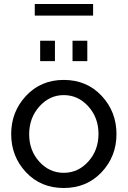

<svg xmlns="http://www.w3.org/2000/svg" viewBox="-20 -931 639 961"><path d="M154 -853V-911H446V-853ZM181 -625V-727H255V-625ZM343 -625V-727H417V-625ZM299 -531Q414 -531 488.5 -451.5Q563 -372 563 -260Q563 -148 488.5 -69Q414 10 299 10Q184 10 110 -69Q36 -148 36 -260Q36 -372 110.5 -451.5Q185 -531 299 -531ZM473 -261Q473 -342 422 -398.5Q371 -455 299 -455Q228 -455 177 -398Q126 -341 126 -259Q126 -178 176.5 -122Q227 -66 299 -66Q371 -66 422 -122.5Q473 -179 473 -261Z"/></svg>

Font: Raleway-v4020 Medium
Style: Regular
Weight: 500
Designer: Matt McInerney, Pablo Impallari, Rodrigo Fuenzalida
Foundry: Matt McInerney, Pablo Impallari, Rodrigo Fuenzalida
Version: Version 4.020;PS 004.020;hotconv 1.0.88;makeotf.lib2.5.64775